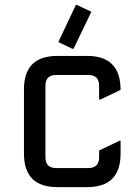

<svg xmlns="http://www.w3.org/2000/svg" viewBox="-20 -766 553 786"><path d="M214.8 0Q78.1 0 78.1 -136.7V-400.4Q78.1 -537.1 214.8 -537.1H336.9Q473.6 -537.1 473.6 -397.9L390.6 -358.4H385.7V-415Q385.7 -459 341.8 -459H210Q166 -459 166 -415V-122.1Q166 -78.1 210 -78.1H341.8Q385.7 -78.1 385.7 -122.1V-149.9L468.8 -189.5H473.6V-136.7Q473.6 0 336.9 0ZM295.4 -745.6 354 -717.8 281.2 -566.4H276.4L218.8 -593.8L290.5 -745.6Z"/></svg>

Font: Nova Square
Style: Book
Weight: 400
Designer: Wojciech Kalinowski "wmk69" (wmk69@o2.pl)
Foundry: Wojciech Kalinowski "wmk69" (wmk69@o2.pl)
Version: Version 3.1.0; 2021-05-23